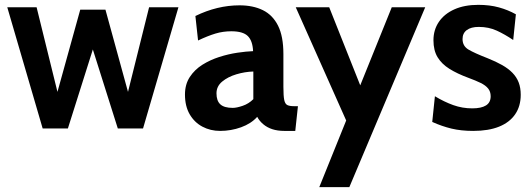

<svg xmlns="http://www.w3.org/2000/svg" viewBox="-20 -530 2195 792"><path d="M156 0 10 -500H131L217 -151L311 -490H415L508 -151L595 -500H716L570 0H466L363 -326L260 0Z M888 10Q848 10 815 -7.5Q782 -25 762.5 -58.5Q743 -92 743 -140Q743 -182 763 -212.5Q783 -243 815 -263Q847 -283 884.5 -295Q922 -307 959 -312.5Q996 -318 1024 -319Q1022 -362 1002 -381.5Q982 -401 934 -401Q900 -401 868.5 -391.5Q837 -382 797 -363L786 -464Q831 -486 876.5 -497Q922 -508 968 -508Q1024 -508 1064.5 -488Q1105 -468 1127 -424Q1149 -380 1149 -307V-172Q1149 -134 1152.5 -117.5Q1156 -101 1165.5 -96.5Q1175 -92 1193 -92H1209L1198 10H1153Q1125 10 1103.5 3Q1082 -4 1066 -17.5Q1050 -31 1041 -48Q1016 -20 974.5 -5Q933 10 888 10ZM940 -85Q956 -85 981 -93.5Q1006 -102 1025 -121V-235Q990 -234 955 -223.5Q920 -213 896.5 -193.5Q873 -174 873 -145Q873 -114 889 -99.5Q905 -85 940 -85Z M1297 242 1408 -33 1200 -500H1338L1466 -178L1596 -500H1734L1421 242Z M1932 10Q1882 10 1842.5 0.5Q1803 -9 1763 -27L1774 -133Q1812 -110 1849.5 -96.5Q1887 -83 1928 -83Q1965 -83 1984.5 -95Q2004 -107 2004 -133Q2004 -152 1993.5 -165Q1983 -178 1962.5 -188Q1942 -198 1912 -209Q1866 -226 1834 -246Q1802 -266 1785 -294Q1768 -322 1768 -364Q1768 -407 1790.5 -440Q1813 -473 1854.5 -491.5Q1896 -510 1953 -510Q2000 -510 2038 -499.5Q2076 -489 2108 -471L2097 -365Q2063 -388 2029.5 -403.5Q1996 -419 1955 -419Q1923 -419 1905.5 -406Q1888 -393 1888 -369Q1888 -340 1912.5 -325.5Q1937 -311 1991 -290Q2026 -276 2051.5 -261.5Q2077 -247 2094 -229.5Q2111 -212 2119.5 -190Q2128 -168 2128 -139Q2128 -92 2105 -58.5Q2082 -25 2038.5 -7.5Q1995 10 1932 10Z"/></svg>

Font: Cabin VF Beta
Style: Regular
Weight: 400
Designer: Pablo Impallari
Foundry: Pablo Impallari. http://www.impallari.com Igino Marini. http://www.ikern.com
Version: Version 2.200